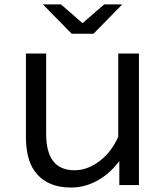

<svg xmlns="http://www.w3.org/2000/svg" viewBox="-20 -805 740 861"><path d="M301.3 -653.8 172.4 -785.2H253.4L350.1 -701.2L447.3 -785.2H528.3L399.4 -653.8ZM96.2 -564.9H187V-204.1Q187 -41.5 314 -41.5Q364.3 -41.5 412.6 -72.8Q476.1 -114.3 510.3 -191.9V-564.9H603V24.9H515.1V-83Q470.7 -22.9 410.2 8.3Q356 36.1 299.3 36.1Q187.5 36.1 134.3 -39.1Q96.2 -92.8 96.2 -191.9Z"/></svg>

Font: FORM UDPGothic
Style: Regular
Weight: 400
Foundry: Pronama LLC
Version: Version 1.05101